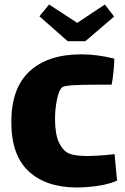

<svg xmlns="http://www.w3.org/2000/svg" viewBox="-20 -817 553 848"><path d="M497 -19Q460 -3 411 4Q362 11 320 11Q184 11 107 -60Q30 -131 30 -278Q30 -428 111 -502.5Q192 -577 339 -577Q409 -577 485 -558Q485 -538 481 -498.5Q477 -459 473 -443H410Q341 -443 301.5 -440.5Q262 -438 254 -431Q239 -417 231 -374.5Q223 -332 223 -293Q223 -225 240 -188.5Q257 -152 283 -140Q308 -128 366 -128Q412 -128 486 -136ZM484 -744 357 -635H279L154 -745L197 -797L321 -716L443 -797Z"/></svg>

Font: Lalezar
Style: Regular
Weight: 400
Designer: Borna Izadpanah
Foundry: Borna Izadpanah
Version: Version 1.003